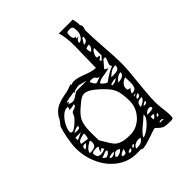

<svg xmlns="http://www.w3.org/2000/svg" viewBox="-194 -823 958 958"><g transform="rotate(-45 285.5 -344.0)"><path d="M481 -239Q480 -228 476 -187Q472 -146 472 -110Q472 -94 476 -62Q480 -28 480 -13Q480 0 477 4Q474 8 461 8Q427 8 414 3Q401 -2 380 -24Q371 -24 336 -11Q318 -5 298.5 1Q279 7 266 7Q259 7 256 2Q248 3 230 3Q170 3 124.5 -30Q79 -63 54 -117Q29 -171 29 -231Q29 -258 36.5 -298Q44 -338 53 -363Q59 -370 67 -380.5Q75 -391 78 -397V-400Q98 -431 124 -443Q150 -455 195 -462Q201 -463 206 -465Q211 -467 215 -468Q231 -475 239 -475V-468Q245 -475 258 -475Q273 -475 287 -471Q301 -467 322 -459Q337 -453 353.5 -448.5Q370 -444 384 -444L386 -556L387 -593Q387 -665 374 -696H472Q474 -692 476 -680.5Q478 -669 479 -659Q478 -658 478 -656Q478 -653 481 -647Q484 -641 485 -638Q485 -635 483.5 -628.5Q482 -622 479 -616Q479 -575 485 -491Q491 -411 491 -370Q491 -327 481 -239ZM405 -653Q405 -626 417 -626L423 -628L418 -616H436Q426 -614 419.5 -607Q413 -600 413 -591Q428 -591 438.5 -606.5Q449 -622 449 -638Q449 -656 446 -664.5Q443 -673 428 -673Q413 -673 409 -670Q405 -667 405 -653ZM450 -598H442L423 -567Q450 -567 450 -598ZM423 -518Q442 -529 442 -551Q433 -551 425.5 -548.5Q418 -546 418 -542Q418 -537 419.5 -528.5Q421 -520 423 -518ZM439 -476Q439 -470 437.5 -468Q436 -466 431.5 -464Q427 -462 423 -456L430 -449L448 -468V-520Q440 -520 431.5 -506Q423 -492 423 -483Q423 -475 430 -475ZM393 -391Q376 -389 365 -386Q354 -383 344 -375Q348 -368 357 -360.5Q366 -353 374 -351Q411 -379 448 -394Q446 -396 444 -399.5Q442 -403 442 -406Q442 -411 448.5 -426Q455 -441 455 -449H442L411 -413L410 -409Q410 -406 417 -403Q424 -400 430 -400Q419 -395 393 -391ZM171 -418 157 -413Q163 -411 170 -409Q177 -407 182 -406Q196 -406 214 -420Q216 -421 223.5 -426Q231 -431 239 -431H306Q299 -433 286 -437Q273 -441 263 -443Q252 -443 240 -440Q228 -437 220 -431V-437Q174 -431 157 -424ZM313 -413Q315 -408 321.5 -398Q328 -388 334 -388L368 -400Q359 -400 356 -402Q353 -404 349 -409Q346 -414 341.5 -416.5Q337 -419 324 -419Q314 -419 313 -413ZM65 -307Q65 -306 68.5 -303.5Q72 -301 75 -301Q87 -301 112 -323.5Q137 -346 139 -357L146 -370Q149 -372 158.5 -375Q168 -378 173 -381.5Q178 -385 178 -391L177 -394Q162 -388 133 -388Q141 -388 144 -391Q147 -394 147 -400Q147 -404 146 -405Q145 -406 141 -406Q124 -406 106 -389Q88 -372 76.5 -348.5Q65 -325 65 -307ZM155 -152Q170 -125 181 -112.5Q192 -100 212.5 -93Q233 -86 270 -86Q301 -86 328 -103Q355 -120 371 -148Q387 -176 387 -208Q387 -240 381.5 -268Q376 -296 356 -320Q334 -346 303.5 -370.5Q273 -395 251 -395Q234 -395 213 -377Q192 -359 189 -357Q157 -330 147.5 -303.5Q138 -277 138 -233L139 -178ZM462 -385Q446 -385 434 -378.5Q422 -372 405 -357L418 -356Q440 -356 451 -361Q462 -366 462 -385ZM456 -342Q443 -342 431 -333.5Q419 -325 411 -313Q427 -313 441.5 -319.5Q456 -326 456 -342ZM380 -324Q404 -324 418 -338H411Q404 -338 392.5 -335.5Q381 -333 380 -332ZM455 -273 454 -307Q440 -304 428.5 -292.5Q417 -281 417 -267Q417 -257 420 -254.5Q423 -252 436 -252Q421 -237 421 -226Q443 -226 449 -238Q455 -250 455 -273ZM78 -289 93 -288H97Q107 -288 111.5 -290.5Q116 -293 116 -303Q97 -303 78 -289ZM65 -270V-252L104 -270ZM64 -230 65 -227 104 -222Q107 -222 109 -232Q111 -242 111 -254Q97 -254 80.5 -247.5Q64 -241 64 -230ZM58 -194Q67 -194 74.5 -203.5Q82 -213 84 -215H75Q64 -215 61 -210.5Q58 -206 58 -194ZM436 -215H430Q425 -215 422 -214Q419 -213 418 -208Q422 -208 436 -215ZM62 -164Q86 -164 97.5 -170Q109 -176 109 -197Q109 -207 104 -208Q62 -186 62 -164ZM442 -208Q434 -206 427 -201Q420 -196 420 -188Q432 -188 437 -191.5Q442 -195 442 -208ZM442 -180Q423 -180 414 -173.5Q405 -167 405 -147Q408 -148 418 -153Q428 -158 435 -165Q442 -172 442 -180ZM96 -121Q114 -121 128 -129L121 -141Q106 -135 104 -129L103 -132Q104 -135 107.5 -142.5Q111 -150 115 -154Q113 -160 102 -160Q72 -160 72 -150Q72 -121 96 -121ZM442 -154Q431 -154 418 -141L426 -140Q442 -140 442 -154ZM105 -91Q113 -91 121.5 -97.5Q130 -104 133 -111Q130 -116 125 -116Q121 -116 108.5 -110.5Q96 -105 89 -103Q92 -100 97 -96Q102 -92 105 -91ZM442 -103Q442 -111 439.5 -113.5Q437 -116 430 -116Q415 -116 399 -98L411 -97Q419 -97 426.5 -98Q434 -99 442 -103ZM388 -107 387 -111Q381 -105 358 -85Q312 -49 306 -30Q318 -31 338 -44.5Q358 -58 373 -76Q388 -94 388 -107ZM128 -72Q134 -72 141 -76Q148 -80 152 -86H147Q130 -86 115 -79Q117 -74 119.5 -73Q122 -72 128 -72ZM149 -54Q150 -54 163 -58Q176 -62 182 -73Q174 -80 164 -80Q157 -80 153 -77Q149 -74 145 -68.5Q141 -63 139 -61Q143 -56 149 -54ZM425 -79H405V-59Q412 -59 418.5 -65.5Q425 -72 425 -79ZM442 -68Q436 -68 432 -64Q428 -60 428 -53Q442 -53 442 -68ZM195 -61Q194 -60 181.5 -55Q169 -50 165 -41Q166 -36 178 -36Q187 -36 190 -41.5Q193 -47 195 -61ZM232 -30Q239 -31 243.5 -34.5Q248 -38 248 -44Q233 -44 232 -30ZM295 -41 281 -42Q269 -42 256 -35Q243 -28 243 -16Q264 -16 276 -21Q288 -26 295 -41ZM223 -38Q216 -38 211 -36Q206 -34 201 -30Q201 -28 203 -26Q205 -24 208 -24Q214 -24 218.5 -28Q223 -32 223 -38ZM442 -24Q440 -31 429 -31L418 -30V-24Z"/></g></svg>

Font: Cabin Sketch
Style: Regular
Weight: 400
Version: Version 1.100